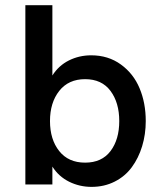

<svg xmlns="http://www.w3.org/2000/svg" viewBox="-20 -710 618 739"><path d="M332.5 9.3Q286.1 9.3 245.8 -10.7Q205.6 -30.8 181.6 -68.8V0H77.6V-689.9H181.6V-419.4Q205.6 -457.5 245.1 -477.3Q284.7 -497.1 331.1 -497.1Q396.5 -497.1 445.1 -461.9Q493.7 -426.8 517.3 -370.1Q541 -313.5 541 -244.1Q541 -192.9 527.1 -147.2Q513.2 -101.6 487.3 -66.4Q461.4 -31.2 421.4 -11Q381.3 9.3 332.5 9.3ZM307.6 -84Q371.6 -84 405.3 -128.4Q439 -172.9 439 -244.1Q439 -314.9 405.3 -360.1Q371.6 -405.3 307.6 -405.3Q243.7 -405.3 208 -360.1Q172.4 -314.9 172.4 -244.1Q172.4 -173.3 207.8 -128.7Q243.2 -84 307.6 -84Z"/></svg>

Font: HK Grotesk SemiBold Legacy
Style: Regular
Weight: 600
Designer: Alfredo Marco Pradil
Foundry: Hanken Design Co.
Version: Version 2.022;PS 002.022;hotconv 1.0.88;makeotf.lib2.5.64775